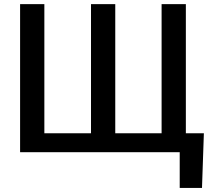

<svg xmlns="http://www.w3.org/2000/svg" viewBox="-20 -731 1035 922"><path d="M950 171.5H843V0H76.5V-711H193V-91H417V-711H533.5V-91H756V-711H872.5V-91H959Z"/></svg>

Font: Roberto Sans Medium
Style: Regular
Weight: 500
Designer: Google (font) & Cristiano Sobral (main changes)
Version: Version 1.000;October 12, 2021;FontCreator 14.0.0.2814 64-bi